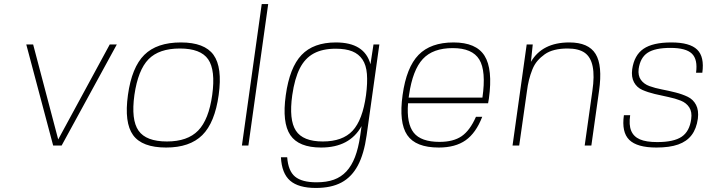

<svg xmlns="http://www.w3.org/2000/svg" viewBox="-20 -720 3514 950"><path d="M268 -30 523 -500H558L285 0H243L110 -500H144Z M875 -510Q992 -510 1036.5 -448.5Q1081 -387 1062 -250Q1043 -113 981 -51.5Q919 10 802 10Q683 10 638.5 -51.5Q594 -113 613 -250Q632 -387 694 -448.5Q756 -510 875 -510ZM645 -250Q628 -127 665.5 -73.5Q703 -20 806 -20Q908 -20 960.5 -74Q1013 -128 1030 -250Q1047 -373 1010 -426.5Q973 -480 870 -480Q767 -480 715 -427Q663 -374 645 -250Z M1177 0 1275 -700H1307L1209 0Z M1769 -96Q1710 10 1569 10Q1458 10 1416.5 -51.5Q1375 -113 1394 -249Q1413 -386 1472 -448Q1531 -510 1642 -510Q1784 -510 1813 -402L1828 -500H1857L1794 -50Q1781 42 1750.5 99Q1720 156 1669.5 183Q1619 210 1543 210Q1457 210 1415.5 174Q1374 138 1370 58H1401Q1406 126 1440 154Q1474 182 1546 182Q1596 182 1632 169Q1668 156 1694 128Q1720 100 1736.5 57Q1753 14 1762 -47ZM1577 -20Q1675 -20 1724.5 -73Q1774 -126 1791 -249Q1799 -310 1795.5 -354Q1792 -398 1773.5 -425.5Q1755 -453 1723 -466Q1691 -479 1641 -479Q1576 -479 1532.5 -455.5Q1489 -432 1463.5 -382Q1438 -332 1426 -249Q1409 -127 1444 -73.5Q1479 -20 1577 -20Z M1999 -209Q1991 -109 2027 -63.5Q2063 -18 2155 -18Q2223 -18 2264 -46Q2305 -74 2335 -142H2366Q2335 -62 2284 -26Q2233 10 2151 10Q2037 10 1995 -51.5Q1953 -113 1972 -250Q1991 -387 2051 -448.5Q2111 -510 2224 -510Q2336 -510 2377.5 -444Q2419 -378 2399 -232L2395 -209ZM2220 -482Q2122 -482 2072 -428Q2022 -374 2004 -251L2002 -237H2367Q2386 -369 2351.5 -425.5Q2317 -482 2220 -482Z M2616 -500 2607 -414Q2663 -510 2797 -510Q2892 -510 2927 -453Q2962 -396 2944 -270L2906 0H2873L2911 -270Q2922 -344 2912.5 -391Q2903 -438 2873 -459Q2843 -480 2788 -480Q2753 -480 2724.5 -473Q2696 -466 2675.5 -451.5Q2655 -437 2639.5 -419Q2624 -401 2614 -376Q2604 -351 2597.5 -325Q2591 -299 2587 -267L2549 0H2516L2586 -500Z M3140 -379Q3136 -346 3151 -325Q3166 -304 3193.5 -294Q3221 -284 3255 -277.5Q3289 -271 3322.5 -262.5Q3356 -254 3383 -241Q3410 -228 3424 -201Q3438 -174 3433 -133Q3426 -83 3402 -51.5Q3378 -20 3335.5 -5Q3293 10 3228 10Q3132 10 3093.5 -28Q3055 -66 3067 -150H3098Q3091 -102 3103 -73Q3115 -44 3146 -30.5Q3177 -17 3232 -17Q3314 -17 3353 -43.5Q3392 -70 3400 -131Q3405 -166 3390.5 -188.5Q3376 -211 3348.5 -222Q3321 -233 3287 -240Q3253 -247 3219.5 -255Q3186 -263 3158.5 -275Q3131 -287 3117 -313Q3103 -339 3108 -377Q3118 -447 3164 -478.5Q3210 -510 3302 -510Q3393 -510 3429.5 -474.5Q3466 -439 3455 -360H3424Q3433 -426 3403.5 -454.5Q3374 -483 3297.5 -483Q3221 -483 3184.5 -459Q3148 -435 3140 -379Z"/></svg>

Font: Fivo Sans Thin
Style: Regular
Weight: 250
Foundry: Alexander Slobzheninov
Version: 1.0